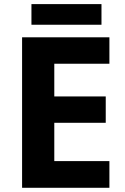

<svg xmlns="http://www.w3.org/2000/svg" viewBox="-20 -891 592 911"><path d="M499.1 0H84.8V-714H499.1V-588.6H237.6V-433.4H481.7V-308.4H237.6V-126.6H499.1ZM461.5 -871.5V-773.6H129.2V-871.5Z"/></svg>

Font: Noto Sans Meetei Mayek
Style: Regular
Weight: 400
Designer: Monotype Design Team and Neelakash Kshetrimayum
Foundry: Monotype Imaging Inc.
Version: Version 2.002